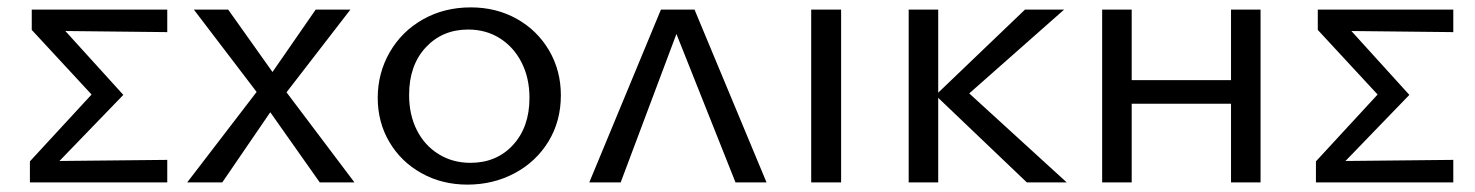

<svg xmlns="http://www.w3.org/2000/svg" viewBox="-20 -494 3996 520"><path d="M433 -407 157 -410 314 -237 141 -58 433 -61V0H61V-57L228 -238L66 -413V-468H433Z M675 -245 505 -468H598L718 -299L835 -468H929L756 -244L940 0H846L712 -190L582 0H487Z M1003 -229Q1003 -296 1035.5 -352.5Q1068 -409 1125.5 -441.5Q1183 -474 1255 -474Q1324 -474 1379.5 -443Q1435 -412 1467 -357.5Q1499 -303 1499 -236Q1499 -166 1465.5 -111Q1432 -56 1374 -25Q1316 6 1246 6Q1177 6 1121.5 -25Q1066 -56 1034.5 -109.5Q1003 -163 1003 -229ZM1414 -229Q1414 -283 1392.5 -325Q1371 -367 1333.5 -390.5Q1296 -414 1248 -414Q1178 -414 1133 -365.5Q1088 -317 1088 -237Q1088 -183 1109 -141.5Q1130 -100 1168 -76.5Q1206 -53 1254 -53Q1325 -53 1369.5 -101.5Q1414 -150 1414 -229Z M1972 0 1812 -402 1661 0H1576L1770 -468H1861L2056 0Z M2177 -468H2258V0H2177Z M2761 0 2521 -229V0H2441V-468H2521V-243L2756 -468H2862L2605 -241L2869 0Z M3394 -468V0H3314V-213H3045V0H2965V-468H3045V-277H3314V-468Z M3916 -407 3640 -410 3797 -237 3624 -58 3916 -61V0H3544V-57L3711 -238L3549 -413V-468H3916Z"/></svg>

Font: Ysabeau SC Medium
Style: Regular
Weight: 500
Designer: Christian Thalmann (Catharsis Fonts)
Version: Version 0.003